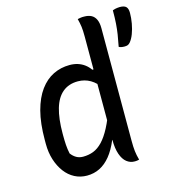

<svg xmlns="http://www.w3.org/2000/svg" viewBox="-113 -850 859 955"><g transform="rotate(-15 316.5 -373.0)"><path d="M60 -195V-214Q60 -301 76.5 -363Q93 -425 122.5 -465Q152 -505 191 -524Q230 -543 275 -543Q298 -543 317 -537Q336 -531 351.5 -519.5Q367 -508 379 -491H410V-386Q387 -420 358 -437Q329 -454 294 -454Q247 -454 215.5 -428Q184 -402 169 -350.5Q154 -299 154 -223V-214Q154 -186 155.5 -163.5Q157 -141 162 -118Q174 -102 189 -93.5Q204 -85 223 -85Q252 -85 276.5 -94.5Q301 -104 323.5 -127.5Q346 -151 367.5 -192Q389 -233 410 -295V-128H384Q364 -80 339 -49.5Q314 -19 284 -4Q254 11 218 11Q184 11 155 -4Q126 -19 105 -47Q84 -75 72 -112.5Q60 -150 60 -195ZM385 -661Q385 -692 382.5 -711Q380 -730 374 -753Q377 -754 381 -754.5Q385 -755 389.5 -756Q394 -757 398.5 -757Q403 -757 408 -757Q430 -757 445 -749Q460 -741 468 -723.5Q476 -706 476 -679Q476 -596 476 -520.5Q476 -445 476 -374Q476 -303 476 -235.5Q476 -168 476 -100Q476 -67 478.5 -45.5Q481 -24 488 1Q485 2 482 2.5Q479 3 475.5 3.5Q472 4 469 4Q466 4 463 4Q442 4 424 -10Q406 -24 395.5 -54Q385 -84 385 -129Q385 -194 385 -258Q385 -322 385 -387.5Q385 -453 385 -520.5Q385 -588 385 -661ZM564 -561Q555 -561 547.5 -562.5Q540 -564 535 -567Q542 -602 546 -628Q550 -654 552 -682.5Q554 -711 554 -750Q561 -753 566.5 -754Q572 -755 578 -756Q584 -757 591 -757Q614 -757 623.5 -747.5Q633 -738 633 -716Q633 -690 628 -662Q623 -634 614 -610.5Q605 -587 593 -573Q587 -566 580.5 -563.5Q574 -561 564 -561Z"/></g></svg>

Font: Recursive Monospace Casual
Style: Regular
Weight: 400
Version: Version 1.047